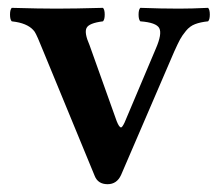

<svg xmlns="http://www.w3.org/2000/svg" viewBox="-20 -455 558 487"><path d="M335.9 -400.9Q331.5 -405.3 331.5 -418Q331.5 -430.7 335.9 -435.1Q389.6 -433.1 434.1 -433.1Q465.8 -433.1 507.8 -435.1Q512.2 -430.7 512.2 -418Q512.2 -405.3 507.8 -400.9Q488.3 -398.9 474.9 -393.8Q461.4 -388.7 451.7 -376.7Q441.9 -364.7 436.8 -355.2Q431.6 -345.7 421.9 -324.2L287.1 -11.2Q276.4 12.2 252.9 12.2Q228.5 12.2 220.2 -8.8L89.8 -325.2Q73.7 -365.7 67.9 -374.5Q54.2 -393.6 20.5 -399.4Q15.6 -400.4 9.8 -400.9Q5.4 -405.3 5.4 -418Q5.4 -430.7 9.8 -435.1Q80.1 -433.1 123 -433.1Q168.9 -433.1 241.2 -435.1Q245.6 -430.7 245.6 -418Q245.6 -405.3 241.2 -400.9Q205.6 -396.5 199.5 -384Q193.4 -371.6 207 -340.8L275.9 -147.9Q282.2 -131.8 287.1 -131.8Q290 -131.8 295.9 -144L375 -331.1Q391.6 -369.1 384 -383.5Q376.5 -397.9 335.9 -400.9Z"/></svg>

Font: Common Serif SemiBold
Style: Regular
Weight: 600
Designer: Philipp H. Poll, Khaled Hosny
Foundry: Stefan Peev, Context Ltd.
Version: Version 1.026